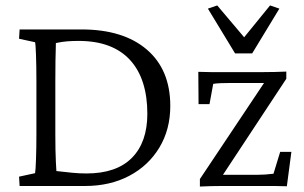

<svg xmlns="http://www.w3.org/2000/svg" viewBox="-20 -681 1114 703"><path d="M51.8 -573.2H278.3Q431.6 -573.2 517.6 -499.5Q603.5 -425.8 603.5 -293Q603.5 -207 563.5 -140.6Q523.4 -74.2 453.1 -37.1Q382.8 0 291 0H51.8L49.8 -34.2L108.4 -46.9Q110.4 -56.6 111.8 -97.2Q113.3 -137.7 113.3 -188.5V-383.8Q113.3 -440.4 111.8 -480Q110.4 -519.5 108.4 -526.4L49.8 -539.1ZM184.6 -523.4Q184.6 -513.7 184.1 -499.5Q183.6 -485.4 183.1 -458.5Q182.6 -431.6 182.6 -383.8V-188.5Q182.6 -158.2 183.1 -132.8Q183.6 -107.4 184.6 -87.9Q185.5 -68.4 186.5 -54.7Q220.7 -50.8 246.1 -48.3Q271.5 -45.9 296.9 -45.9Q406.2 -45.9 462.9 -103Q519.5 -160.2 519.5 -264.6Q519.5 -327.1 503.9 -376.5Q488.3 -425.8 457 -460.4Q425.8 -495.1 378.4 -513.2Q331.1 -531.2 267.6 -531.2Q248 -531.2 227.5 -529.8Q207 -528.3 184.6 -523.4ZM780.3 -16.6 778.3 -41H922.9Q936.5 -41 951.2 -42Q965.8 -43 981.4 -44.9L1005.9 -125H1046.9L1030.3 1Q1006.8 0 985.8 0Q964.8 0 945.3 0H793Q773.4 0 752.4 0.5Q731.4 1 711.9 2V-25.4L962.9 -401.4L960 -377H815.4Q802.7 -377 788.6 -376.5Q774.4 -376 760.7 -374L747.1 -299.8H707L706.1 -418Q730.5 -417 750.5 -417Q770.5 -417 789.1 -417H945.3Q965.8 -417 986.8 -417.5Q1007.8 -418 1028.3 -418.9V-392.6ZM1002.9 -649.4 903.3 -485.4H840.8L741.2 -649.4L775.4 -661.1L903.3 -509.8H845.7L968.8 -661.1Z"/></svg>

Font: Crimson Pro Light
Style: Regular
Weight: 300
Designer: Jacques Le Bailly
Foundry: Baron von Fonthausen
Version: Version 1.003